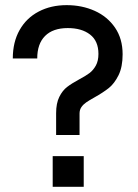

<svg xmlns="http://www.w3.org/2000/svg" viewBox="-20 -720 531 740"><path d="M196.3 -283.7Q196.3 -321.8 208.5 -346.4Q220.7 -371.1 238.5 -384.8Q256.3 -398.4 285.2 -414.1Q310.1 -427.2 324.7 -438.2Q339.4 -449.2 349.4 -467.3Q359.4 -485.4 359.4 -512.2Q359.4 -562 327.1 -586.9Q294.9 -611.8 241.2 -611.8Q184.1 -611.8 153.8 -581.5Q123.5 -551.3 123.5 -494.6H29.3Q29.3 -558.1 55.7 -604.5Q82 -650.9 129.2 -675.5Q176.3 -700.2 236.8 -700.2Q295.9 -700.2 345 -678.2Q394 -656.2 423.3 -613.5Q452.6 -570.8 452.6 -510.7Q452.6 -461.9 436.8 -429.9Q420.9 -397.9 399.2 -380.6Q377.4 -363.3 344.2 -344.7Q323.2 -333 312.3 -325.4Q301.3 -317.9 293.9 -307.4Q286.6 -296.9 286.6 -282.7V-199.7H196.3ZM183.1 0V-118.2H302.7V0Z"/></svg>

Font: Acari Sans SemiBold
Style: Regular
Weight: 600
Designer: Alfredo Marco Pradil and Stefan Peev
Foundry: Hanken Design Co.
Version: Version 1.045;January 11, 2019;FontCreator 11.5.0.2425 64-bi